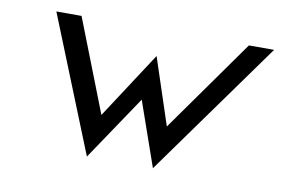

<svg xmlns="http://www.w3.org/2000/svg" viewBox="-57 -544 956 653"><g transform="rotate(10 420.5 -217.0)"><path d="M89 -451 277 17 427 -206 505 17 841 -451H754L527 -131L451 -361L301 -131L176 -451Z"/></g></svg>

Font: Charger Sport
Style: DfBdObl
Weight: 400
Designer: Jasper
Foundry: Cannot Into Space Fonts
Version: Version 1.1